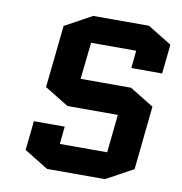

<svg xmlns="http://www.w3.org/2000/svg" viewBox="-80 -780 815 859"><g transform="rotate(10 327.5 -350.0)"><path d="M122 -355 152 -638 275 -705H528L637 -638L623 -505H483L491 -585H286L268 -418H497L606 -351L576 -62L453 5H190L81 -62L95 -195H235L227 -115H442L460 -288H231Z"/></g></svg>

Font: Quantico
Style: Bold Italic
Weight: 700
Italic angle: -12°
Designer: Matt Desmond
Foundry: MADtype
Version: Version 2.002